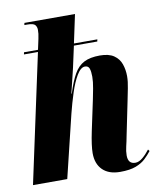

<svg xmlns="http://www.w3.org/2000/svg" viewBox="-87 -828 750 905"><g transform="rotate(-10 288.5 -375.0)"><path d="M415 10Q361 10 331.5 -19Q302 -48 302 -99Q302 -135 316 -202L347 -348Q351 -367 357 -399Q363 -431 363 -455Q363 -480 358 -494Q353 -508 337 -508Q317 -508 298 -476.5Q279 -445 263.5 -397Q248 -349 236 -301L163 0H-1L131 -614H64L66 -624H133L144 -675Q147 -689 148 -698Q149 -707 149 -717Q149 -731 141 -740.5Q133 -750 104 -750H90L92 -760H334L305 -624H417L415 -614H303L281 -513Q279 -504 273 -479.5Q267 -455 261 -430Q255 -405 252 -393H254Q272 -450 291 -483.5Q310 -517 339 -532Q368 -547 415 -547Q458 -547 482 -530.5Q506 -514 515.5 -487Q525 -460 525 -429Q525 -403 518.5 -371.5Q512 -340 507 -314L474 -153Q469 -126 463.5 -103.5Q458 -81 458 -61Q458 -20 493 -20Q510 -20 528 -35Q546 -50 562 -71L568 -63Q554 -45 536.5 -28.5Q519 -12 490.5 -1Q462 10 415 10Z"/></g></svg>

Font: Noto Serif Display ExtraCondensed Black
Style: Italic
Weight: 900
Width: 2
Italic angle: -12°
Designer: Monotype Design Team
Foundry: Monotype Imaging Inc.
Version: Version 2.009